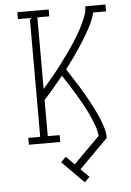

<svg xmlns="http://www.w3.org/2000/svg" viewBox="-63 -781 726 1061"><g transform="rotate(-5 300.0 -250.5)"><path d="M364 234 243 112 271 84 317 130 462 -15Q459 -48 447 -78.5Q435 -109 421.5 -138.5Q408 -168 392 -197Q376 -226 359 -254Q342 -282 324.5 -309.5Q307 -337 289 -364Q263 -332 236.5 -300.5Q210 -269 182 -239V-38H248V0H74V-38H140V-697H74V-735H248V-697H182V-300Q196 -316 210 -332.5Q224 -349 238 -365.5Q252 -382 265 -399Q278 -416 291 -433.5Q304 -451 317 -468.5Q330 -486 342 -503.5Q354 -521 366 -539Q378 -557 389 -575.5Q400 -594 410 -613.5Q420 -633 429 -652.5Q438 -672 444.5 -692.5Q451 -713 451 -735H563V-697H492Q480 -654 459.5 -615.5Q439 -577 415.5 -540Q392 -503 367 -467.5Q342 -432 315 -397Q330 -374 345 -350.5Q360 -327 375 -303.5Q390 -280 404 -256Q418 -232 431 -207.5Q444 -183 456.5 -158Q469 -133 479.5 -107.5Q490 -82 498 -55Q506 -28 506 0L346 160L392 206Z"/></g></svg>

Font: Iosevka Curly Slab XLtEx
Style: Regular
Weight: 200
Width: 7
Monospace: yes
Designer: Belleve Invis
Foundry: Belleve Invis
Version: Version 11.1.0; ttfautohint (v1.8.3)